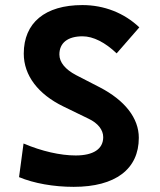

<svg xmlns="http://www.w3.org/2000/svg" viewBox="-20 -723 626 753"><path d="M269 9.8C432.6 9.8 524.4 -59.6 524.4 -182.6C524.4 -260.3 469.2 -329.6 371.6 -380.4L277.8 -428.7C236.3 -450.7 212.9 -478.5 212.9 -509.3C212.9 -555.2 246.1 -580.6 303.7 -580.6C345.7 -580.6 392.6 -556.6 437.5 -513.7L526.4 -615.7C466.8 -672.4 388.2 -703.1 303.2 -703.1C156.7 -703.1 73.2 -633.8 73.2 -512.7C73.2 -426.8 129.9 -353.5 228 -305.7L327.6 -257.3C363.8 -240.2 384.8 -213.9 384.8 -185.1C384.8 -138.7 346.2 -113.3 276.9 -113.3C216.8 -113.3 143.6 -129.9 72.3 -160.2L54.7 -28.3C113.3 -3.9 190.4 9.8 269 9.8Z"/></svg>

Font: Cascadia Mono NF
Style: Bold
Weight: 700
Monospace: yes
Designer: Aaron Bell
Foundry: Saja Typeworks
Version: Version 2404.023